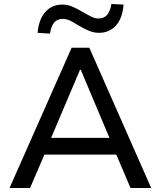

<svg xmlns="http://www.w3.org/2000/svg" viewBox="-20 -945 808 965"><path d="M28 0 340 -705H429L740 0H636L551 -200L598 -168H170L217 -200L131 0ZM382 -594 228 -231 203 -252H565L539 -231L386 -594ZM231 -776 169 -780Q175 -848 208 -885Q241 -922 293 -922Q321 -922 346.5 -910.5Q372 -899 399 -883Q423 -869 440.5 -860.5Q458 -852 474 -852Q503 -852 518.5 -870.5Q534 -889 540 -925L601 -922Q596 -854 563 -817Q530 -780 477 -780Q450 -780 424 -791.5Q398 -803 371 -819Q349 -834 330.5 -842Q312 -850 296 -850Q267 -850 252 -831.5Q237 -813 231 -776Z"/></svg>

Font: Nunito Sans 12pt ExtraLight 8pt Medium
Style: Regular
Weight: 500
Version: Version 3.101;gftools[0.9.27]